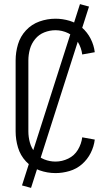

<svg xmlns="http://www.w3.org/2000/svg" viewBox="-20 -834 540 934"><path d="M131 80 87 68 369 -814 413 -802ZM250 8Q210 8 172 -5.5Q134 -19 106.5 -48.5Q79 -78 67.5 -116.5Q56 -155 56 -195V-540Q56 -580 67.5 -618.5Q79 -657 106.5 -686.5Q134 -716 172 -729.5Q210 -743 250 -743Q284 -743 318 -733Q352 -723 378.5 -700Q405 -677 421 -645.5Q437 -614 441 -580L380 -569Q376 -601 359 -629.5Q342 -658 312 -672.5Q282 -687 250 -687Q222 -687 195.5 -676.5Q169 -666 151 -644Q133 -622 125.5 -595Q118 -568 118 -540V-195Q118 -167 125.5 -140Q133 -113 151 -91Q169 -69 195.5 -58.5Q222 -48 250 -48Q282 -48 312 -62.5Q342 -77 359 -105.5Q376 -134 380 -166L441 -155Q437 -121 421 -89.5Q405 -58 378.5 -35Q352 -12 318 -2Q284 8 250 8Z"/></svg>

Font: Iosevka SS01 Light
Style: Regular
Weight: 300
Monospace: yes
Designer: Belleve Invis
Foundry: Belleve Invis
Version: 2.3.3; ttfautohint (v1.8.3)